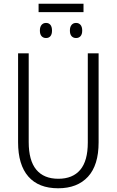

<svg xmlns="http://www.w3.org/2000/svg" viewBox="-20 -1000 626 1030"><path d="M509 -236Q509 -114 452 -52Q395 10 292 10Q187 10 132 -53Q77 -116 77 -237V-714H134V-238Q134 -139 174.5 -90Q215 -41 293 -41Q370 -41 410.5 -89Q451 -137 451 -235V-714H509ZM428 -935H187V-980H428ZM259 -836Q259 -816 250.5 -806Q242 -796 227 -796Q212 -796 203 -806Q194 -816 194 -836Q194 -856 203 -866.5Q212 -877 227 -877Q242 -877 250.5 -866.5Q259 -856 259 -836ZM421 -836Q421 -816 412 -806Q403 -796 388 -796Q373 -796 364 -806Q355 -816 355 -836Q355 -856 364 -866.5Q373 -877 388 -877Q403 -877 412 -866.5Q421 -856 421 -836Z"/></svg>

Font: Noto Sans Display Light Narrow
Style: Regular
Weight: 300
Width: 4
Designer: Monotype Design team
Foundry: Monotype Imaging Inc.
Version: Version 1.000